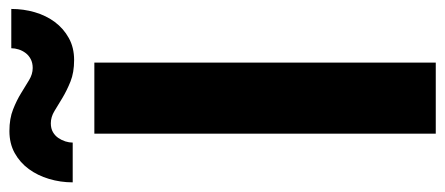

<svg xmlns="http://www.w3.org/2000/svg" viewBox="-317 -657 946 408"><g transform="rotate(-90 156.0 -453.0)"><path d="M0 0ZM227 0H76V-725.5H227ZM215.5 -856.5Q226.5 -856.5 234.5 -860.8Q242.5 -865 247.5 -871.8Q252.5 -878.5 255 -886.5Q257.5 -894.5 257.5 -902H341Q341 -876 334 -852Q327 -828 313.2 -809.5Q299.5 -791 279.2 -779.8Q259 -768.5 232.5 -768.5Q206 -768.5 186.8 -776.2Q167.5 -784 152.2 -793.2Q137 -802.5 124.2 -810.2Q111.5 -818 98 -818Q87 -818 79.2 -813.5Q71.5 -809 66.8 -802Q62 -795 59.5 -787Q57 -779 57 -771.5H-27.5Q-27.5 -797.5 -20.2 -821.8Q-13 -846 0.8 -864.8Q14.5 -883.5 34.8 -894.8Q55 -906 81.5 -906Q108 -906 127.5 -898.2Q147 -890.5 162 -881.2Q177 -872 189.8 -864.2Q202.5 -856.5 215.5 -856.5Z"/></g></svg>

Font: Lato Heavy
Style: Regular
Weight: 800
Designer: Lukasz Dziedzic
Foundry: tyPoland Lukasz Dziedzic
Version: Version 2.007; 2014-02-27